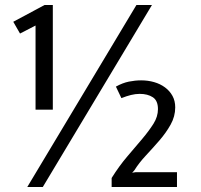

<svg xmlns="http://www.w3.org/2000/svg" viewBox="-20 -747 803 767"><path d="M89 0 525 -727H587L151 0ZM122 -309V-645L60 -613L33 -660L158 -727H191V-309ZM680 -318Q680 -282 661.5 -249Q643 -216 616.5 -185.5Q590 -155 562.5 -125.5Q535 -96 517 -67L508 -57L521 -59H687V0H426V-36Q456 -84 488.5 -122Q521 -160 548 -192Q575 -224 593 -252.5Q611 -281 611 -311Q611 -345 590.5 -358.5Q570 -372 538 -372Q521 -372 503 -367.5Q485 -363 465 -355L443 -401Q470 -416 495 -421Q520 -426 544 -426Q571 -426 595.5 -419Q620 -412 639 -398Q658 -384 669 -364Q680 -344 680 -318Z"/></svg>

Font: Expletus Sans
Style: Regular
Weight: 400
Designer: Jasper de Waard
Foundry: Designtown
Version: Version 7.028